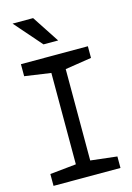

<svg xmlns="http://www.w3.org/2000/svg" viewBox="-131 -944 692 1009"><g transform="rotate(-15 215.0 -439.5)"><path d="M251.5 -731.9H171.9L43 -879.4H154.8ZM251 -79.1 394.5 -62.5V0H30.3V-64.5L172.9 -79.1V-576.2L30.3 -596.7V-662.1H394.5V-598.6L251 -576.2Z"/></g></svg>

Font: Hopone
Style: Regular
Weight: 400
Foundry: SIL International (SIL)
Version: Version 1.00 September 3, 2015, initial release